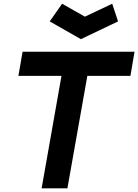

<svg xmlns="http://www.w3.org/2000/svg" viewBox="-20 -1034 758 1054"><path d="M424 -819 253 -916.5 321 -1013.5 446 -942.5 596 -1013.5 628 -916.5ZM696 -617.5H459.5L350 0H208.5L317.5 -617.5H81L104 -750H718.5Z"/></svg>

Font: Russisch Sans ExtraBold
Style: Italic
Weight: 800
Width: 4
Italic angle: -10°
Designer: Michael Sharanda (font) & Cristiano Sobral (main changes)
Foundry: Michael Sharanda
Version: Version 2.00;September 8, 2020;FontCreator 13.0.0.2681 64-bi